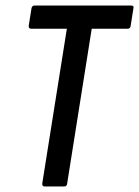

<svg xmlns="http://www.w3.org/2000/svg" viewBox="-20 -675 504 695"><path d="M142 0Q132 0 133 -11L222 -571H93Q83 -571 84 -582L94 -645Q96 -655 105 -655H454Q466 -655 463 -645L453 -582Q452 -571 442 -571H312L223 -10Q222 0 212 0Z"/></svg>

Font: Sofia Sans Condensed SemiBold
Style: Italic
Weight: 600
Italic angle: -9°
Version: Version 4.100